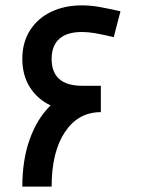

<svg xmlns="http://www.w3.org/2000/svg" viewBox="-20 -694 530 714"><path d="M172 -475Q172 -375 286 -375H355V-277Q271 -277 221.5 -203Q172 -129 172 0H63Q63 -99 90.5 -176Q118 -253 168 -302Q118 -326 90.5 -370.5Q63 -415 63 -475Q63 -536 91.5 -581Q120 -626 170 -650Q220 -674 284 -674Q317 -674 348 -668.5Q379 -663 428 -652L403 -556Q355 -567 331 -571Q307 -575 284 -575Q229 -575 200.5 -549.5Q172 -524 172 -475Z"/></svg>

Font: Cairo SemiBold
Style: Regular
Weight: 600
Designer: Mohamed Gaber, Accademia di Belle Arti di Urbino and others
Foundry: Kief Type Foundry, Accademia di Belle Arti di Urbino and others
Version: Version 3.011